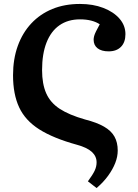

<svg xmlns="http://www.w3.org/2000/svg" viewBox="-20 -737 701 972"><path d="M469 215 425 181Q450 147 459.5 126.5Q469 106 469 85Q469 54 445 32Q421 10 370 -4Q250 -37 179 -82Q108 -127 77 -193.5Q46 -260 46 -356Q46 -438 70 -504.5Q94 -571 138.5 -618.5Q183 -666 245 -691.5Q307 -717 385 -717Q451 -717 503 -697Q555 -677 585 -642.5Q615 -608 615 -564Q615 -523 592.5 -500Q570 -477 530 -477Q494 -477 474 -492.5Q454 -508 454 -536Q454 -544 456.5 -554Q459 -564 466 -578Q473 -592 485 -614Q467 -626 442 -632.5Q417 -639 385 -639Q324 -639 281 -609Q238 -579 215.5 -521.5Q193 -464 193 -382Q193 -312 214 -264.5Q235 -217 282.5 -186Q330 -155 411 -132Q470 -117 506.5 -96Q543 -75 559.5 -45.5Q576 -16 576 25Q576 56 563.5 88Q551 120 527.5 152.5Q504 185 469 215Z"/></svg>

Font: Literata 18pt SemiBold
Style: Regular
Weight: 600
Designer: Latin by Veronika Burian and Jose Scaglione. Greek by Irene Vlachou. Cyrillic by Vera Evstafieva.
Foundry: TypeTogether
Version: Version 3.103;gftools[0.9.29]